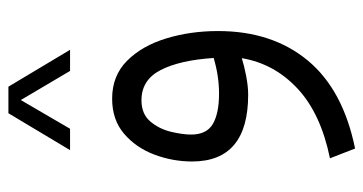

<svg xmlns="http://www.w3.org/2000/svg" viewBox="-230 -398 889 470"><g transform="rotate(-90 215.0 -162.5)"><path d="M173.3 -586.9H238.3L328.6 -436H276.9L205.6 -556.6L135.3 -436H83ZM308.1 -15.6Q290 -9.8 264.4 -4.9Q238.8 0 218.8 0Q55.2 0 55.2 -137.2Q55.2 -184.6 72 -229.5Q88.9 -274.4 123 -303.7Q157.2 -333 209 -333Q265.1 -333 301.8 -296.4Q338.4 -259.8 356.4 -200.7Q374.5 -141.6 374.5 -73.7Q374.5 58.6 302.7 145.5Q231 232.4 86.9 261.7L63 200.2Q172.9 177.7 233.9 120.6Q294.9 63.5 308.1 -15.6ZM308.6 -84.5Q303.2 -167 279.1 -214.1Q254.9 -261.2 205.1 -261.2Q171.4 -261.2 153.1 -239.5Q134.8 -217.8 127.9 -189Q121.1 -160.2 121.1 -139.6Q121.1 -101.6 147.2 -86.4Q173.3 -71.3 221.2 -71.3Q264.6 -71.3 308.6 -84.5Z"/></g></svg>

Font: Vazir Light FD-WOL-UI
Style: Light-FD-WOL-UI
Weight: 300
Designer: Saber Rastikerdar
Foundry: Saber Rastikerdar
Version: Version 30.0.0